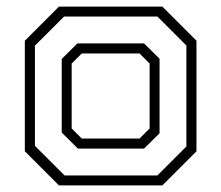

<svg xmlns="http://www.w3.org/2000/svg" viewBox="-20 -560 668 580"><path d="M158 0 55 -103V-437L158 -540H470.5L573.5 -437V-103L470.5 0ZM175 -30H455.5L543 -117.5V-422.5L455.5 -510H173.5L85.5 -422V-119.5ZM215.5 -111 166.5 -159.5V-382L214 -429H415L462 -382.5V-157.5L415 -111ZM227 -141.5H401.5L432 -172V-368L401.5 -398.5H227L196.5 -368V-172Z"/></svg>

Font: Tourney Light
Style: Regular
Weight: 300
Version: Version 1.015